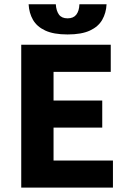

<svg xmlns="http://www.w3.org/2000/svg" viewBox="-20 -856 588 876"><path d="M76.9 0V-651.8H485.3V-528.2H224.3V-397.3H446.5V-273.7H224.3V-123.6H495.3V0ZM288.4 -698.8Q224.6 -698.8 186.4 -716.7Q148.2 -734.5 130.4 -765.7Q112.6 -796.8 110.6 -836.4H234.6Q236.6 -806.4 249.1 -789.3Q261.6 -772.3 288.4 -772.3Q315.2 -772.3 328.2 -789.3Q341.3 -806.4 342.3 -836.4H466.2Q464.2 -796.8 446.4 -765.7Q428.7 -734.5 390.5 -716.7Q352.2 -698.8 288.4 -698.8Z"/></svg>

Font: Source Sans 3 VF
Style: Regular
Weight: 200
Designer: Paul D. Hunt
Foundry: Adobe
Version: Version 3.046;hotconv 1.0.118;makeotfexe 2.5.65603